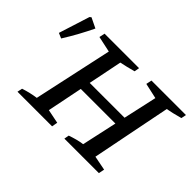

<svg xmlns="http://www.w3.org/2000/svg" viewBox="-121 -941 1216 1216"><g transform="rotate(45 487.5 -332.5)"><path d="M116 0 123 -34Q178 -52 230 -59L345 -589L238 -612L246 -650H555L549 -616Q518 -608 493 -601.5Q468 -595 446 -591L400 -363H712L762 -589L658 -612L666 -650H975L968 -616Q935 -607 910 -601Q885 -595 862 -591L756 -58L853 -39L845 0H536L542 -33Q568 -42 594 -49Q620 -56 645 -59L697 -296H387L339 -58L433 -39L426 0ZM73 -434 38 -449 104 -657 114 -665 182 -632Q159 -584 132 -534.5Q105 -485 73 -434Z"/></g></svg>

Font: Piazzolla SC Medium
Style: Italic
Weight: 500
Italic angle: -11.3°
Designer: Juan Pablo del Peral
Foundry: Huerta Tipografica
Version: Version 1.330